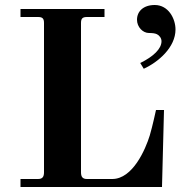

<svg xmlns="http://www.w3.org/2000/svg" viewBox="-20 -748 730 768"><path d="M528 -669C528 -640 551 -616 576 -616C589 -616 600 -615 608 -611C618 -606 626 -595 626 -583C626 -553 594 -522 541 -496L555 -473C614 -500 682 -559 682 -630C682 -673 654 -728 599 -728C554 -728 528 -703 528 -669ZM62 0H628L636 -308H604C604 -308 590 -243 579 -206C562 -151 511 -32 429 -32H328C310 -32 304 -41 304 -59V-656C304 -674 310 -680 328 -680H398V-712H62V-680H132C150 -680 156 -674 156 -656V-59C156 -41 150 -32 132 -32H62Z"/></svg>

Font: Old Standard
Style: Bold
Weight: 700
Designer: Alexey Kryukov <alexios@thessalonica.org.ru>
Version: Version 2.0.2